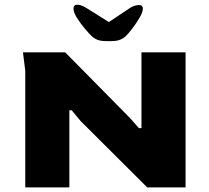

<svg xmlns="http://www.w3.org/2000/svg" viewBox="-20 -816 908 836"><path d="M90 0V-508L80 -588H264L546 -302L585 -258H596V-588H788V0H621L331 -289L292 -336H282V0ZM300 -778Q300 -762 315.5 -737.5Q331 -713 350 -690.5Q369 -668 380 -658Q391 -648 405 -642.5Q419 -637 444 -637H464Q488 -637 503 -643Q518 -649 527 -658Q538 -668 555.5 -691Q573 -714 587.5 -738.5Q602 -763 602 -778Q602 -795 583 -794Q564 -793 547 -782L454 -720L355 -782Q334 -795 317 -795.5Q300 -796 300 -778Z"/></svg>

Font: Goldman
Style: Bold
Weight: 700
Designer: Jaikishan Patel
Version: Version 1.000; ttfautohint (v1.8.3)